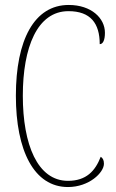

<svg xmlns="http://www.w3.org/2000/svg" viewBox="-20 -744 467 774"><path d="M254 10C339 10 399 -48 399 -84C399 -99 394 -107 386 -112C364 -55 328 -15 254 -15C131 -15 72 -162 72 -358C72 -553 130 -699 256 -699C345 -699 382 -650 382 -566C395 -566 403 -582 403 -612C403 -671 348 -724 257 -724C118 -724 44 -583 44 -358C44 -137 117 10 254 10Z"/></svg>

Font: Noto Serif Devanagari ExtraCondensed Thin
Style: Regular
Weight: 100
Width: 2
Designer: Universal Thirst, Indian Type Foundry and the Monotype Design Team
Foundry: Monotype Imaging Inc.
Version: Version 2.004